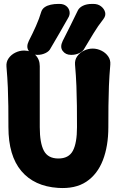

<svg xmlns="http://www.w3.org/2000/svg" viewBox="-20 -940 618 980"><path d="M103 -682Q138 -682 160.5 -659.5Q183 -637 183 -602Q183 -544 183 -495Q183 -446 183 -397.5Q183 -349 183 -291Q183 -210 204 -170.5Q225 -131 278 -131Q331 -131 352 -170.5Q373 -210 373 -291Q373 -349 372.5 -400Q372 -451 370 -501.5Q368 -552 363 -610Q361 -634 374 -652.5Q387 -671 408.5 -681.5Q430 -692 453 -692Q476 -692 497.5 -681.5Q519 -671 532 -652.5Q545 -634 543 -610Q538 -552 536 -501.5Q534 -451 533.5 -400Q533 -349 533 -291Q533 -194 505 -122Q477 -50 420.5 -12.5Q364 25 276 19Q155 11 89 -67Q23 -145 23 -291Q23 -349 22.5 -397Q22 -445 20 -493.5Q18 -542 13 -600Q11 -624 24 -642.5Q37 -661 58.5 -671.5Q80 -682 103 -682ZM238 -693Q231 -678 212 -669Q193 -660 173 -660H169Q142 -660 127 -680Q112 -700 127 -731Q147 -770 163.5 -807Q180 -844 191 -881Q196 -895 208.5 -903.5Q221 -912 239 -916Q257 -920 277 -920H284Q305 -920 318.5 -909Q332 -898 335 -881Q338 -864 327 -847Q305 -809 283 -770Q261 -731 238 -693ZM411 -693Q404 -678 385 -669Q366 -660 346 -660H342Q315 -660 300 -680Q285 -700 300 -731Q320 -770 339 -808.5Q358 -847 377 -886Q384 -901 403 -910.5Q422 -920 450 -920H457Q480 -920 496 -907.5Q512 -895 516.5 -877.5Q521 -860 508 -843Q479 -806 456.5 -768.5Q434 -731 411 -693Z"/></svg>

Font: Winky Sans
Style: Bold
Weight: 700
Designer: Simon Atzbach
Foundry: typofactur
Version: Version 1.205